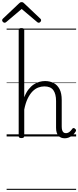

<svg xmlns="http://www.w3.org/2000/svg" viewBox="-62 -1278 733 1798"><path d="M545 17Q526 17 510.5 11Q495 5 484.5 -7.5Q474 -20 468.5 -38Q463 -56 463 -81V-332Q463 -398 437.5 -433.5Q412 -469 353 -469Q324 -469 295.5 -458Q267 -447 242 -421.5Q217 -396 197 -354.5Q177 -313 165 -252V-4Q165 6 158.5 10.5Q152 15 138 15Q125 15 119 10.5Q113 6 113 -4V-996Q113 -1006 119 -1010.5Q125 -1015 138 -1015Q152 -1015 158.5 -1010.5Q165 -1006 165 -996V-367Q182 -411 204.5 -440Q227 -469 253 -486.5Q279 -504 306.5 -511.5Q334 -519 360 -519Q404 -519 439.5 -501Q475 -483 495.5 -444Q516 -405 516 -341V-93Q516 -73 520 -59.5Q524 -46 532.5 -38.5Q541 -31 555 -31Q565 -31 575 -35Q585 -39 595 -48.5Q605 -58 615 -72Q620 -79 627 -79Q634 -79 640 -73Q648 -67 649.5 -60.5Q651 -54 647 -47Q636 -28 619 -13Q602 2 583 9.5Q564 17 545 17ZM-19 -1065Q-27 -1065 -34.5 -1072.5Q-42 -1080 -42 -1088Q-42 -1091 -41 -1094.5Q-40 -1098 -36 -1102L115 -1245Q121 -1251 126.5 -1254.5Q132 -1258 141 -1258Q150 -1258 155 -1254.5Q160 -1251 166 -1245L318 -1101Q321 -1098 322 -1094.5Q323 -1091 323 -1088Q323 -1080 316 -1072.5Q309 -1065 301 -1065Q296 -1065 292 -1067Q288 -1069 284 -1073L141 -1194L-2 -1073Q-7 -1069 -10.5 -1067Q-14 -1065 -19 -1065ZM0 490H651V500H0ZM0 -20H651V0H0ZM0 -505H651V-500H0ZM0 -1010H651V-1000H0Z"/></svg>

Font: Playwrite NG Modern Guides
Style: Regular
Weight: 400
Designer: Veronika Burian, José Scaglione
Foundry: TypeTogether
Version: Version 1.003